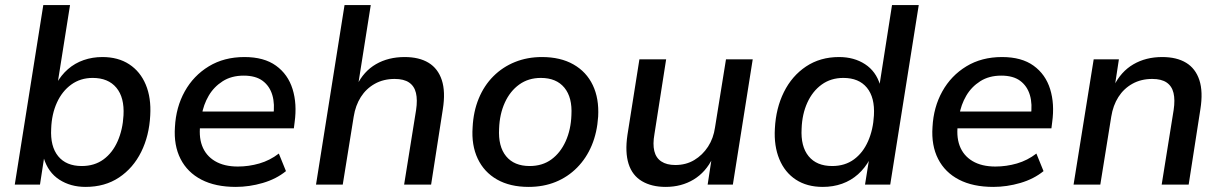

<svg xmlns="http://www.w3.org/2000/svg" viewBox="-20 -725 4802 754"><path d="M316 9Q257 9 213 -19.5Q169 -48 152 -104H153L137 0H38L150 -705H255L206 -396H201Q220 -430 247 -453.5Q274 -477 308.5 -489Q343 -501 382 -501Q444 -501 487.5 -472.5Q531 -444 552.5 -392.5Q574 -341 570 -272Q566 -192 534.5 -128.5Q503 -65 447.5 -28Q392 9 316 9ZM301 -73Q351 -73 386.5 -99Q422 -125 442 -170.5Q462 -216 465 -272Q469 -342 437 -380.5Q405 -419 344 -419Q296 -419 260 -393Q224 -367 203.5 -322Q183 -277 181 -220Q177 -150 208.5 -111.5Q240 -73 301 -73Z M906 9Q826 9 771 -19.5Q716 -48 689 -101Q662 -154 667 -226Q671 -304 705.5 -366Q740 -428 800 -464.5Q860 -501 940 -501Q1017 -501 1064 -467Q1111 -433 1129 -375Q1147 -317 1137 -245L1134 -221H746L756 -287H1072L1053 -269Q1060 -316 1049.5 -351.5Q1039 -387 1011.5 -407.5Q984 -428 937 -428Q889 -428 854.5 -406Q820 -384 799.5 -349Q779 -314 772 -272L768 -247Q759 -192 773.5 -153Q788 -114 824 -92.5Q860 -71 914 -71Q957 -71 998.5 -83Q1040 -95 1075 -122L1103 -53Q1065 -22 1012 -6.5Q959 9 906 9Z M1221 0 1333 -705H1436L1386 -389H1381Q1408 -445 1456.5 -473Q1505 -501 1569 -501Q1626 -501 1663 -478.5Q1700 -456 1715 -410.5Q1730 -365 1719 -296L1673 0H1567L1614 -293Q1620 -333 1613.5 -360Q1607 -387 1586.5 -401Q1566 -415 1530 -415Q1486 -415 1452 -396Q1418 -377 1397 -344Q1376 -311 1369 -267L1326 0Z M2056 9Q1983 9 1932 -20Q1881 -49 1856 -102Q1831 -155 1836 -225Q1839 -287 1860 -338Q1881 -389 1917.5 -425.5Q1954 -462 2002.5 -481.5Q2051 -501 2108 -501Q2181 -501 2232 -472Q2283 -443 2308 -390.5Q2333 -338 2329 -267Q2325 -205 2304 -154.5Q2283 -104 2246.5 -67Q2210 -30 2162 -10.5Q2114 9 2056 9ZM2060 -73Q2110 -73 2145.5 -99Q2181 -125 2201.5 -170.5Q2222 -216 2224 -273Q2228 -342 2196.5 -380.5Q2165 -419 2104 -419Q2055 -419 2019 -393Q1983 -367 1962.5 -322Q1942 -277 1940 -220Q1936 -150 1967.5 -111.5Q1999 -73 2060 -73Z M2594 9Q2539 9 2501 -13.5Q2463 -36 2448.5 -81.5Q2434 -127 2444 -195L2491 -492H2596L2550 -198Q2543 -159 2549.5 -132Q2556 -105 2577 -91Q2598 -77 2632 -77Q2674 -77 2706.5 -96.5Q2739 -116 2760.5 -149Q2782 -182 2788 -225L2831 -492H2936L2858 0H2759L2775 -105H2779Q2752 -49 2704 -20Q2656 9 2594 9Z M3211 9Q3149 9 3105.5 -19.5Q3062 -48 3040.5 -100Q3019 -152 3023 -220Q3027 -300 3058.5 -363.5Q3090 -427 3145.5 -464Q3201 -501 3275 -501Q3334 -501 3377 -473Q3420 -445 3436 -392H3434L3483 -705H3588L3476 0H3377L3393 -100H3396Q3377 -65 3349.5 -40.5Q3322 -16 3287 -3.5Q3252 9 3211 9ZM3248 -73Q3298 -73 3333.5 -99Q3369 -125 3389 -170.5Q3409 -216 3412 -272Q3416 -342 3384.5 -380.5Q3353 -419 3292 -419Q3243 -419 3207 -393Q3171 -367 3150.5 -322Q3130 -277 3128 -220Q3124 -150 3155.5 -111.5Q3187 -73 3248 -73Z M3881 9Q3801 9 3746 -19.5Q3691 -48 3664 -101Q3637 -154 3642 -226Q3646 -304 3680.5 -366Q3715 -428 3775 -464.5Q3835 -501 3915 -501Q3992 -501 4039 -467Q4086 -433 4104 -375Q4122 -317 4112 -245L4109 -221H3721L3731 -287H4047L4028 -269Q4035 -316 4024.5 -351.5Q4014 -387 3986.5 -407.5Q3959 -428 3912 -428Q3864 -428 3829.5 -406Q3795 -384 3774.5 -349Q3754 -314 3747 -272L3743 -247Q3734 -192 3748.5 -153Q3763 -114 3799 -92.5Q3835 -71 3889 -71Q3932 -71 3973.5 -83Q4015 -95 4050 -122L4078 -53Q4040 -22 3987 -6.5Q3934 9 3881 9Z M4196 0 4275 -492H4374L4358 -387H4354Q4382 -444 4431 -472.5Q4480 -501 4544 -501Q4601 -501 4638 -478.5Q4675 -456 4690 -410.5Q4705 -365 4694 -296L4648 0H4542L4589 -293Q4595 -333 4588.5 -360Q4582 -387 4561.5 -401Q4541 -415 4505 -415Q4461 -415 4427 -396Q4393 -377 4372 -344Q4351 -311 4344 -267L4301 0Z"/></svg>

Font: Nunito Sans 10pt SemiBold
Style: Italic
Weight: 600
Italic angle: -9°
Designer: Vernon Adams
Foundry: Vernon Adams
Version: Version 3.101;gftools[0.9.27]